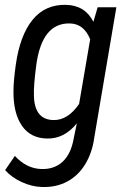

<svg xmlns="http://www.w3.org/2000/svg" viewBox="-20 -558 523 787"><path d="M251 -538.1Q328.6 -536.1 362.8 -468.8L380.4 -528.3H457L366.7 4.4Q358.4 66.9 329.8 114.3Q301.3 161.6 255.9 186Q210.4 210.4 152.3 208.5Q110.8 207.5 68.8 188.2Q26.9 168.9 1 139.2L41 81.1Q88.4 132.8 148.9 134.8Q202.1 136.7 236.6 105Q271 73.2 282.2 9.3L294.9 -52.2Q242.7 11.7 172.9 9.8Q105 8.8 69.6 -43Q34.2 -94.7 35.2 -185.1Q35.2 -223.6 44.4 -290.5Q61.5 -413.1 113.5 -476.8Q165.5 -540.5 251 -538.1ZM119.1 -164.6Q121.6 -67.4 199.2 -65.9Q257.8 -64.5 304.2 -131.8L349.6 -397Q324.2 -459.5 268.6 -461.9Q151.4 -466.3 128.4 -289.1Q117.2 -203.6 119.1 -164.6Z"/></svg>

Font: TypoPRO Roboto
Style: Italic
Weight: 400
Italic angle: -12°
Designer: Google
Version: Version 2.136; 2016